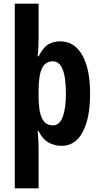

<svg xmlns="http://www.w3.org/2000/svg" viewBox="-20 -780 541 1040"><path d="M468 -272Q468 -140 428 -65Q388 10 314 10Q273 10 241 -9Q209 -28 189 -70H184Q187 -37 188 -15.5Q189 6 189 21V240H60V-760H189V-573Q189 -554 188 -527.5Q187 -501 184 -475H189Q214 -523 241.5 -539.5Q269 -556 306 -556Q383 -556 425.5 -481.5Q468 -407 468 -272ZM337 -271Q337 -362 319 -405Q301 -448 267 -448Q226 -448 207.5 -410Q189 -372 189 -287V-259Q189 -177 207.5 -139Q226 -101 266 -101Q303 -101 320 -147.5Q337 -194 337 -271Z"/></svg>

Font: Noto Sans Sinhala ExtraCondensed
Style: Bold
Weight: 700
Width: 2
Designer: Jelle Bosma - Monotype Design Team
Foundry: Monotype Imaging Inc.
Version: Version 2.006; ttfautohint (v1.8.4.7-5d5b)